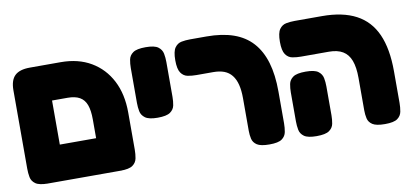

<svg xmlns="http://www.w3.org/2000/svg" viewBox="-60 -776 2090 974"><g transform="rotate(-10 985.0 -288.5)"><path d="M120 9Q74 9 55 -4.5Q36 -18 32 -39Q28 -60 28 -83V-487Q28 -539 52.5 -562.5Q77 -586 130 -586H289Q379 -586 444.5 -547.5Q510 -509 546 -439.5Q582 -370 582 -275V-84Q582 -61 578 -39.5Q574 -18 555.5 -4.5Q537 9 491 9Q446 9 427 -3.5Q408 -16 403.5 -36Q399 -56 399 -77V-272Q399 -318 388.5 -346.5Q378 -375 354.5 -388.5Q331 -402 292 -402H212V-84Q212 -60 208 -39Q204 -18 185 -4.5Q166 9 120 9ZM111 9 112 -175H499L500 9Z M725 -223Q680 -223 661 -237Q642 -251 638 -272Q634 -293 634 -315V-495Q634 -517 638 -538Q642 -559 661 -572.5Q680 -586 726 -586Q772 -586 790.5 -572Q809 -558 813 -537Q817 -516 817 -494V-314Q817 -292 813 -271Q809 -250 790 -236.5Q771 -223 725 -223Z M1260 9Q1215 9 1196 -3.5Q1177 -16 1172.5 -36Q1168 -56 1168 -77V-245Q1168 -286 1160.5 -315.5Q1153 -345 1137.5 -364.5Q1122 -384 1098.5 -393Q1075 -402 1042 -402H956Q933 -402 911.5 -406Q890 -410 876.5 -429.5Q863 -449 863 -494Q863 -540 876.5 -559Q890 -578 911 -582Q932 -586 955 -586H1040Q1120 -586 1178.5 -565.5Q1237 -545 1275 -503Q1313 -461 1332 -397.5Q1351 -334 1351 -247V-84Q1351 -61 1347 -39.5Q1343 -18 1324.5 -4.5Q1306 9 1260 9Z M1855 9Q1810 9 1791 -3.5Q1772 -16 1767.5 -36Q1763 -56 1763 -77V-245Q1763 -300 1750 -334.5Q1737 -369 1709.5 -385.5Q1682 -402 1638 -402H1495Q1472 -402 1450.5 -406Q1429 -410 1415.5 -429.5Q1402 -449 1402 -494Q1402 -540 1415.5 -559Q1429 -578 1450.5 -582Q1472 -586 1494 -586H1635Q1741 -586 1810 -549.5Q1879 -513 1912.5 -438Q1946 -363 1946 -247V-84Q1946 -61 1942 -39.5Q1938 -18 1919.5 -4.5Q1901 9 1855 9ZM1503 9Q1458 9 1439 -4.5Q1420 -18 1416 -39.5Q1412 -61 1412 -83V-232Q1412 -254 1416 -275Q1420 -296 1439 -309.5Q1458 -323 1504 -323Q1550 -323 1568.5 -309Q1587 -295 1591 -274Q1595 -253 1595 -231V-82Q1595 -60 1591 -39Q1587 -18 1568 -4.5Q1549 9 1503 9Z"/></g></svg>

Font: Fredoka Light
Style: Regular
Weight: 300
Designer: Ben Nathan
Foundry: Milena B. Brandão, Ben Nathan
Version: Version 2.001